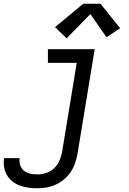

<svg xmlns="http://www.w3.org/2000/svg" viewBox="-70 -793 690 1026"><path d="M130 213Q106 213 82.5 210Q59 207 37 199Q15 191 -3 177Q-21 163 -32.5 143.5Q-44 124 -48 100.5Q-52 77 -48 53Q-48 53 -48 52.5Q-48 52 -48 52H35Q35 52 35 52Q35 52 35 52Q33 65 35 78Q37 91 43 101.5Q49 112 58.5 119.5Q68 127 80 131.5Q92 136 104.5 137.5Q117 139 130 139Q154 139 178 131Q202 123 220 105.5Q238 88 248 64.5Q258 41 262 18L340 -457H186V-530H436L344 30Q339 55 331 79Q323 103 308.5 125Q294 147 273.5 164.5Q253 182 229 193Q205 204 180 208.5Q155 213 130 213ZM286 -588 224 -648 375 -773H467L572 -642L499 -594L413 -718Z"/></svg>

Font: Iosevka Slab Extended Oblique
Style: Regular
Weight: 400
Width: 7
Italic angle: -9°
Monospace: yes
Designer: Belleve Invis
Foundry: Belleve Invis
Version: Version 11.1.0; ttfautohint (v1.8.3)